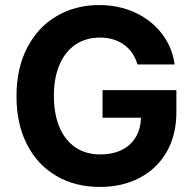

<svg xmlns="http://www.w3.org/2000/svg" viewBox="-20 -737 772 767"><path d="M378.9 -586.9Q324.2 -586.9 282.7 -559.6Q241.2 -532.2 218.3 -479.7Q195.3 -427.2 195.3 -354.5Q195.3 -280.8 218 -228Q240.7 -175.3 282.2 -147.7Q323.7 -120.1 379.9 -120.1Q429.7 -120.1 466.1 -137.9Q502.4 -155.8 522.2 -189Q542 -222.2 543 -266.6H389.6V-377H684.6V-289.1Q684.6 -197.8 645.8 -130.1Q606.9 -62.5 537.6 -26.4Q468.3 9.8 378.9 9.8Q280.3 9.8 204.8 -34.4Q129.4 -78.6 87.6 -160.4Q45.9 -242.2 45.9 -352.5Q45.9 -464.4 88.9 -546.9Q131.8 -629.4 207 -673.1Q282.2 -716.8 376 -716.8Q454.6 -716.8 519.8 -686.8Q585 -656.7 626.5 -602.8Q668 -548.8 677.7 -479.5H529.3Q514.6 -529.8 475.3 -558.3Q436 -586.9 378.9 -586.9Z"/></svg>

Font: Pretendard
Style: Bold
Weight: 700
Designer: Base glyphs from Inter by Rasmus Andersson; Hangeul glyphs from Noto Sans CJK(Source Han Sans) by Jang Soo-young and Kan
Foundry: Kil Hyung-jin
Version: Version 1.309